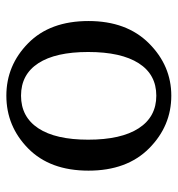

<svg xmlns="http://www.w3.org/2000/svg" viewBox="2 -532 546 589"><g transform="rotate(90 274.5 -238.0)"><path d="M140 -236Q140 -136 174.5 -83Q209 -30 274 -30Q339 -30 374 -83Q409 -136 409 -236Q409 -337 374 -391Q339 -445 274 -445Q209 -445 174.5 -391Q140 -337 140 -236ZM274 -491Q367 -491 435.5 -423Q504 -355 504 -237Q504 -119 436 -52Q368 15 274 15Q181 15 113 -52Q45 -119 45 -237Q45 -354 113.5 -422.5Q182 -491 274 -491Z"/></g></svg>

Font: TypoPRO Source Serif Pro
Style: Regular
Weight: 400
Designer: Frank Grießhammer
Foundry: Adobe Systems Incorporated
Version: Version 1.017;PS 1.0;hotconv 1.0.79;makeotf.lib2.5.61930